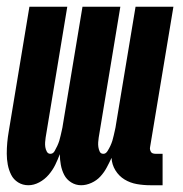

<svg xmlns="http://www.w3.org/2000/svg" viewBox="-20 -540 540 568"><path d="M64 8Q47 8 33.5 -0.5Q20 -9 13 -23Q6 -37 3 -53Q0 -69 0 -85.5Q0 -102 1.5 -118.5Q3 -135 6 -152L67 -520H179L115 -133Q114 -126 113.5 -119Q113 -112 114 -105Q115 -98 118.5 -91.5Q122 -85 129 -85Q137 -85 141.5 -93Q146 -101 149.5 -108.5Q153 -116 155.5 -124Q158 -132 159.5 -139.5Q161 -147 163 -155Q165 -163 166 -171L224 -520H336L272 -133Q271 -126 270.5 -119Q270 -112 271 -105Q272 -98 275 -91.5Q278 -85 286 -85Q293 -85 298 -93Q303 -101 306.5 -108.5Q310 -116 312.5 -124Q315 -132 316.5 -139.5Q318 -147 320 -155Q322 -163 323 -171L381 -520H493L424 -105Q423 -101 424 -97Q425 -93 427 -90Q429 -87 433 -86Q437 -85 441 -85H461V8H425Q404 8 384.5 4.5Q365 1 348.5 -9Q332 -19 321.5 -36Q311 -53 310 -73Q303 -58 295.5 -44Q288 -30 277 -18Q266 -6 250.5 1Q235 8 220 8Q204 8 190.5 -0.5Q177 -9 170 -22.5Q163 -36 160 -52Q157 -68 157 -84Q151 -68 143.5 -52.5Q136 -37 124 -23Q112 -9 96 -0.5Q80 8 64 8Z"/></svg>

Font: Iosevka Term Curly Heavy
Style: Italic
Weight: 900
Italic angle: -9°
Designer: Belleve Invis
Foundry: Belleve Invis
Version: Version 32.3.0